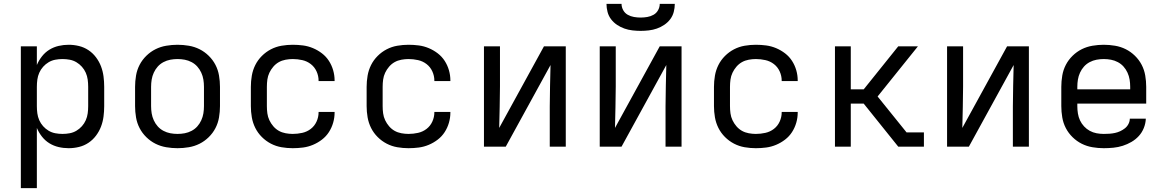

<svg xmlns="http://www.w3.org/2000/svg" viewBox="-20 -760 6040 995"><path d="M88 215V-520H171V-423Q181 -447 197.5 -468Q214 -489 236 -502.5Q258 -516 283.5 -522Q309 -528 336 -528Q363 -528 389.5 -521.5Q416 -515 438.5 -500Q461 -485 477.5 -463Q494 -441 503.5 -416Q513 -391 516.5 -364Q520 -337 520 -310V-210Q520 -183 516.5 -156Q513 -129 503.5 -104Q494 -79 477.5 -57Q461 -35 438.5 -20Q416 -5 389.5 1.5Q363 8 336 8Q309 8 283.5 2Q258 -4 236 -17.5Q214 -31 197.5 -52Q181 -73 171 -97V215ZM304 -66Q323 -66 341.5 -69.5Q360 -73 376 -82.5Q392 -92 404.5 -106Q417 -120 424.5 -137Q432 -154 434.5 -172.5Q437 -191 437 -210V-310Q437 -329 434.5 -347.5Q432 -366 424.5 -383Q417 -400 404.5 -414Q392 -428 376 -437.5Q360 -447 341.5 -450.5Q323 -454 304 -454Q285 -454 266.5 -450.5Q248 -447 232 -437.5Q216 -428 203.5 -414Q191 -400 183.5 -383Q176 -366 173.5 -347.5Q171 -329 171 -310V-210Q171 -191 173.5 -172.5Q176 -154 183.5 -137Q191 -120 203.5 -106Q216 -92 232 -82.5Q248 -73 266.5 -69.5Q285 -66 304 -66Z M900 8Q871 8 841.5 3Q812 -2 786 -15Q760 -28 738.5 -49Q717 -70 703.5 -96Q690 -122 685 -151.5Q680 -181 680 -210V-310Q680 -339 685 -368.5Q690 -398 703.5 -424Q717 -450 738.5 -471Q760 -492 786 -505Q812 -518 841.5 -523Q871 -528 900 -528Q929 -528 958.5 -523Q988 -518 1014 -505Q1040 -492 1061.5 -471Q1083 -450 1096.5 -424Q1110 -398 1115 -368.5Q1120 -339 1120 -310V-210Q1120 -181 1115 -151.5Q1110 -122 1096.5 -96Q1083 -70 1061.5 -49Q1040 -28 1014 -15Q988 -2 958.5 3Q929 8 900 8ZM900 -66Q919 -66 937.5 -69.5Q956 -73 973 -82Q990 -91 1002.5 -105Q1015 -119 1023 -136.5Q1031 -154 1034 -172.5Q1037 -191 1037 -210V-310Q1037 -329 1034 -347.5Q1031 -366 1023 -383.5Q1015 -401 1002.5 -415Q990 -429 973 -438Q956 -447 937.5 -450.5Q919 -454 900 -454Q881 -454 862.5 -450.5Q844 -447 827 -438Q810 -429 797.5 -415Q785 -401 777 -383.5Q769 -366 766 -347.5Q763 -329 763 -310V-210Q763 -191 766 -172.5Q769 -154 777 -136.5Q785 -119 797.5 -105Q810 -91 827 -82Q844 -73 862.5 -69.5Q881 -66 900 -66Z M1497 8Q1468 8 1439 3Q1410 -2 1384 -15.5Q1358 -29 1337 -50Q1316 -71 1303 -97Q1290 -123 1285 -152Q1280 -181 1280 -210V-310Q1280 -339 1285 -368Q1290 -397 1303 -423Q1316 -449 1337 -470Q1358 -491 1384 -504.5Q1410 -518 1439 -523Q1468 -528 1497 -528Q1524 -528 1550.5 -524.5Q1577 -521 1602 -510.5Q1627 -500 1648.5 -483.5Q1670 -467 1684.5 -444.5Q1699 -422 1706.5 -396Q1714 -370 1714 -343V-340H1631V-342Q1631 -367 1620.5 -390Q1610 -413 1590.5 -428Q1571 -443 1546.5 -448.5Q1522 -454 1497 -454Q1479 -454 1460 -450.5Q1441 -447 1425 -438Q1409 -429 1396.5 -414.5Q1384 -400 1376 -383Q1368 -366 1365.5 -347.5Q1363 -329 1363 -310V-210Q1363 -191 1365.5 -172.5Q1368 -154 1376 -137Q1384 -120 1396.5 -105.5Q1409 -91 1425 -82Q1441 -73 1460 -69.5Q1479 -66 1497 -66Q1522 -66 1546.5 -71.5Q1571 -77 1590.5 -92Q1610 -107 1620.5 -130Q1631 -153 1631 -178V-180H1714V-177Q1714 -150 1706.5 -124Q1699 -98 1684.5 -75.5Q1670 -53 1648.5 -36.5Q1627 -20 1602 -9.5Q1577 1 1550.5 4.5Q1524 8 1497 8Z M2097 8Q2068 8 2039 3Q2010 -2 1984 -15.5Q1958 -29 1937 -50Q1916 -71 1903 -97Q1890 -123 1885 -152Q1880 -181 1880 -210V-310Q1880 -339 1885 -368Q1890 -397 1903 -423Q1916 -449 1937 -470Q1958 -491 1984 -504.5Q2010 -518 2039 -523Q2068 -528 2097 -528Q2124 -528 2150.5 -524.5Q2177 -521 2202 -510.5Q2227 -500 2248.5 -483.5Q2270 -467 2284.5 -444.5Q2299 -422 2306.5 -396Q2314 -370 2314 -343V-340H2231V-342Q2231 -367 2220.5 -390Q2210 -413 2190.5 -428Q2171 -443 2146.5 -448.5Q2122 -454 2097 -454Q2079 -454 2060 -450.5Q2041 -447 2025 -438Q2009 -429 1996.5 -414.5Q1984 -400 1976 -383Q1968 -366 1965.5 -347.5Q1963 -329 1963 -310V-210Q1963 -191 1965.5 -172.5Q1968 -154 1976 -137Q1984 -120 1996.5 -105.5Q2009 -91 2025 -82Q2041 -73 2060 -69.5Q2079 -66 2097 -66Q2122 -66 2146.5 -71.5Q2171 -77 2190.5 -92Q2210 -107 2220.5 -130Q2231 -153 2231 -178V-180H2314V-177Q2314 -150 2306.5 -124Q2299 -98 2284.5 -75.5Q2270 -53 2248.5 -36.5Q2227 -20 2202 -9.5Q2177 1 2150.5 4.5Q2124 8 2097 8Z M2488 0V-520H2571V-312Q2571 -258 2569.5 -204.5Q2568 -151 2567 -97L2799 -520H2912V0H2829V-208Q2829 -262 2830.5 -315.5Q2832 -369 2833 -423L2601 0Z M3088 0V-520H3171V-312Q3171 -258 3169.5 -204.5Q3168 -151 3167 -97L3399 -520H3512V0H3429V-208Q3429 -262 3430.5 -315.5Q3432 -369 3433 -423L3201 0ZM3300 -600Q3279 -600 3257.5 -602.5Q3236 -605 3216 -612Q3196 -619 3178 -631Q3160 -643 3147 -660Q3134 -677 3128.5 -698Q3123 -719 3123 -740H3201Q3201 -723 3209.5 -707.5Q3218 -692 3233 -683.5Q3248 -675 3265.5 -672Q3283 -669 3300 -669Q3317 -669 3334.5 -672Q3352 -675 3367 -683.5Q3382 -692 3390.5 -707.5Q3399 -723 3399 -740H3477Q3477 -719 3471.5 -698Q3466 -677 3453 -660Q3440 -643 3422 -631Q3404 -619 3384 -612Q3364 -605 3342.5 -602.5Q3321 -600 3300 -600Z M3897 8Q3868 8 3839 3Q3810 -2 3784 -15.5Q3758 -29 3737 -50Q3716 -71 3703 -97Q3690 -123 3685 -152Q3680 -181 3680 -210V-310Q3680 -339 3685 -368Q3690 -397 3703 -423Q3716 -449 3737 -470Q3758 -491 3784 -504.5Q3810 -518 3839 -523Q3868 -528 3897 -528Q3924 -528 3950.5 -524.5Q3977 -521 4002 -510.5Q4027 -500 4048.5 -483.5Q4070 -467 4084.5 -444.5Q4099 -422 4106.5 -396Q4114 -370 4114 -343V-340H4031V-342Q4031 -367 4020.5 -390Q4010 -413 3990.5 -428Q3971 -443 3946.5 -448.5Q3922 -454 3897 -454Q3879 -454 3860 -450.5Q3841 -447 3825 -438Q3809 -429 3796.5 -414.5Q3784 -400 3776 -383Q3768 -366 3765.5 -347.5Q3763 -329 3763 -310V-210Q3763 -191 3765.5 -172.5Q3768 -154 3776 -137Q3784 -120 3796.5 -105.5Q3809 -91 3825 -82Q3841 -73 3860 -69.5Q3879 -66 3897 -66Q3922 -66 3946.5 -71.5Q3971 -77 3990.5 -92Q4010 -107 4020.5 -130Q4031 -153 4031 -178V-180H4114V-177Q4114 -150 4106.5 -124Q4099 -98 4084.5 -75.5Q4070 -53 4048.5 -36.5Q4027 -20 4002 -9.5Q3977 1 3950.5 4.5Q3924 8 3897 8Z M4635 0 4456 -223H4389V0H4307V-520H4389V-297H4456L4635 -520H4737L4528 -260L4678 -74H4768V0Z M4888 0V-520H4971V-312Q4971 -258 4969.5 -204.5Q4968 -151 4967 -97L5199 -520H5312V0H5229V-208Q5229 -262 5230.5 -315.5Q5232 -369 5233 -423L5001 0Z M5700 8Q5671 8 5641.5 3Q5612 -2 5586 -15Q5560 -28 5538.5 -49Q5517 -70 5503.5 -96Q5490 -122 5485 -151.5Q5480 -181 5480 -210V-310Q5480 -339 5485 -368.5Q5490 -398 5503.5 -424Q5517 -450 5538.5 -471Q5560 -492 5586 -505Q5612 -518 5641.5 -523Q5671 -528 5700 -528Q5729 -528 5758.5 -523Q5788 -518 5814 -505Q5840 -492 5861.5 -471Q5883 -450 5896.5 -424Q5910 -398 5915 -368.5Q5920 -339 5920 -310V-223H5563V-210Q5563 -191 5566 -172Q5569 -153 5577 -136Q5585 -119 5598 -105Q5611 -91 5627.5 -82Q5644 -73 5662.5 -69.5Q5681 -66 5700 -66Q5715 -66 5729.5 -67Q5744 -68 5758 -71Q5772 -74 5785 -80Q5798 -86 5809.5 -95Q5821 -104 5828 -117.5Q5835 -131 5835 -145H5918Q5917 -120 5907.5 -96.5Q5898 -73 5881.5 -55Q5865 -37 5843.5 -24.5Q5822 -12 5798.5 -4.5Q5775 3 5750 5.5Q5725 8 5700 8ZM5563 -297H5837V-310Q5837 -329 5834 -347.5Q5831 -366 5823 -383.5Q5815 -401 5802.5 -415Q5790 -429 5773 -438Q5756 -447 5737.5 -450.5Q5719 -454 5700 -454Q5681 -454 5662.5 -450.5Q5644 -447 5627 -438Q5610 -429 5597.5 -415Q5585 -401 5577 -383.5Q5569 -366 5566 -347.5Q5563 -329 5563 -310Z"/></svg>

Font: R Plex Mono
Style: Regular
Weight: 400
Monospace: yes
Designer: Belleve Invis
Foundry: Belleve Invis
Version: Version 31.8.0